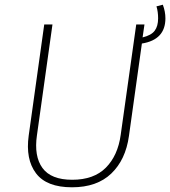

<svg xmlns="http://www.w3.org/2000/svg" viewBox="-20 -786 723 816"><path d="M683 -708Q683 -617 583 -601L528 -208Q514 -107 453 -48.5Q392 10 286 10Q178 10 133 -49.5Q88 -109 102 -210L168 -682H203L137 -211Q124 -122 160.5 -72Q197 -22 287 -22Q379 -22 430 -73.5Q481 -125 493 -213L559 -682H594L586 -627Q623 -636 637.5 -655.5Q652 -675 652 -708Q652 -736 645 -759L672 -766Q683 -737 683 -708Z"/></svg>

Font: Fira Sans UltraLight
Style: Italic
Weight: 200
Italic angle: -8°
Designer: Carrois Corporate & Edenspiekermann AG
Foundry: Carrois Corporate GbR & Edenspiekermann AG
Version: Version 4.203;PS 004.203;hotconv 1.0.88;makeotf.lib2.5.64775